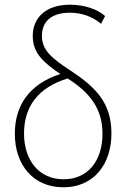

<svg xmlns="http://www.w3.org/2000/svg" viewBox="-20 -785 547 815"><path d="M249 10C379 10 453 -89 453 -218C453 -347 388 -414 280 -485C199 -538 158 -572 158 -633C158 -691 195 -731 277 -731C330 -731 374 -713 409 -684L426 -717C394 -746 338 -765 277 -765C178 -765 119 -713 119 -632C119 -560 164 -520 236 -471C102 -427 43 -336 43 -217C43 -86 120 10 249 10ZM250 -24C146 -24 82 -104 82 -218C82 -331 140 -413 267 -452C363 -391 415 -323 415 -217C415 -106 356 -24 250 -24Z"/></svg>

Font: Noto Sans SemiCondensed ExtraLight
Style: Regular
Weight: 200
Width: 4
Designer: Monotype Design Team
Foundry: Monotype Imaging Inc.
Version: Version 2.013